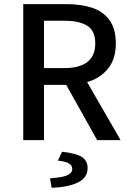

<svg xmlns="http://www.w3.org/2000/svg" viewBox="-20 -675 640 925"><path d="M92 0V-655H303Q371 -655 424 -637.5Q477 -620 507.5 -578Q538 -536 538 -466Q538 -398 507.5 -354Q477 -310 424 -288Q371 -266 303 -266H192V0ZM192 -347H291Q363 -347 401 -376.5Q439 -406 439 -466Q439 -526 401 -550.5Q363 -575 291 -575H192ZM284 -293 359 -350 561 0H448ZM229 230 221 184Q282 180 305 169Q328 158 328 139Q328 121 310.5 111.5Q293 102 259 99L279 56Q349 64 375.5 82Q402 100 402 135Q402 180 357.5 203Q313 226 229 230Z"/></svg>

Font: Source Code Pro ExtraLight Medium
Style: Regular
Weight: 500
Monospace: yes
Version: Version 1.018;hotconv 1.0.116;makeotfexe 2.5.65601